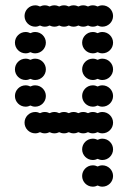

<svg xmlns="http://www.w3.org/2000/svg" viewBox="-20 -500 472 720"><path d="M288 160C288 182 306 200 328 200C334.5 200 340.6 198.4 346 195.7C351.4 198.4 357.5 200 364 200C386 200 404 182 404 160C404 138 386 120 364 120C357.5 120 351.4 121.6 346 124.3C340.6 121.6 334.5 120 328 120C306 120 288 138 288 160ZM288 60C288 82 306 100 328 100C334.5 100 340.6 98.4 346 95.7C351.4 98.4 357.5 100 364 100C386 100 404 82 404 60C404 38 386 20 364 20C357.5 20 351.4 21.6 346 24.3C340.6 21.6 334.5 20 328 20C306 20 288 38 288 60ZM72 -40C72 -18 90 0 112 0C118.5 0 124.6 -1.6 130 -4.3C135.4 -1.6 141.5 0 148 0C154.5 0 160.6 -1.6 166 -4.3C171.4 -1.6 177.5 0 184 0C190.5 0 196.6 -1.6 202 -4.3C207.4 -1.6 213.5 0 220 0C226.5 0 232.6 -1.6 238 -4.3C243.4 -1.6 249.5 0 256 0C262.5 0 268.6 -1.6 274 -4.3C279.4 -1.6 285.5 0 292 0C298.5 0 304.6 -1.6 310 -4.3C315.4 -1.6 321.5 0 328 0C334.5 0 340.6 -1.6 346 -4.3C351.4 -1.6 357.5 0 364 0C386 0 404 -18 404 -40C404 -62 386 -80 364 -80C357.5 -80 351.4 -78.4 346 -75.7C340.6 -78.4 334.5 -80 328 -80C321.5 -80 315.4 -78.4 310 -75.7C304.6 -78.4 298.5 -80 292 -80C285.5 -80 279.4 -78.4 274 -75.7C268.6 -78.4 262.5 -80 256 -80C249.5 -80 243.4 -78.4 238 -75.7C232.6 -78.4 226.5 -80 220 -80C213.5 -80 207.4 -78.4 202 -75.7C196.6 -78.4 190.5 -80 184 -80C177.5 -80 171.4 -78.4 166 -75.7C160.6 -78.4 154.5 -80 148 -80C141.5 -80 135.4 -78.4 130 -75.7C124.6 -78.4 118.5 -80 112 -80C90 -80 72 -62 72 -40ZM288 -140C288 -118 306 -100 328 -100C334.5 -100 340.6 -101.6 346 -104.3C351.4 -101.6 357.5 -100 364 -100C386 -100 404 -118 404 -140C404 -162 386 -180 364 -180C357.5 -180 351.4 -178.4 346 -175.7C340.6 -178.4 334.5 -180 328 -180C306 -180 288 -162 288 -140ZM36 -140C36 -118 54 -100 76 -100C82.5 -100 88.6 -101.6 94 -104.3C99.4 -101.6 105.5 -100 112 -100C134 -100 152 -118 152 -140C152 -162 134 -180 112 -180C105.5 -180 99.4 -178.4 94 -175.7C88.6 -178.4 82.5 -180 76 -180C54 -180 36 -162 36 -140ZM288 -240C288 -218 306 -200 328 -200C334.5 -200 340.6 -201.6 346 -204.3C351.4 -201.6 357.5 -200 364 -200C386 -200 404 -218 404 -240C404 -262 386 -280 364 -280C357.5 -280 351.4 -278.4 346 -275.7C340.6 -278.4 334.5 -280 328 -280C306 -280 288 -262 288 -240ZM36 -240C36 -218 54 -200 76 -200C82.5 -200 88.6 -201.6 94 -204.3C99.4 -201.6 105.5 -200 112 -200C134 -200 152 -218 152 -240C152 -262 134 -280 112 -280C105.5 -280 99.4 -278.4 94 -275.7C88.6 -278.4 82.5 -280 76 -280C54 -280 36 -262 36 -240ZM288 -340C288 -318 306 -300 328 -300C334.5 -300 340.6 -301.6 346 -304.3C351.4 -301.6 357.5 -300 364 -300C386 -300 404 -318 404 -340C404 -362 386 -380 364 -380C357.5 -380 351.4 -378.4 346 -375.7C340.6 -378.4 334.5 -380 328 -380C306 -380 288 -362 288 -340ZM36 -340C36 -318 54 -300 76 -300C82.5 -300 88.6 -301.6 94 -304.3C99.4 -301.6 105.5 -300 112 -300C134 -300 152 -318 152 -340C152 -362 134 -380 112 -380C105.5 -380 99.4 -378.4 94 -375.7C88.6 -378.4 82.5 -380 76 -380C54 -380 36 -362 36 -340ZM72 -440C72 -418 90 -400 112 -400C118.5 -400 124.6 -401.6 130 -404.3C135.4 -401.6 141.5 -400 148 -400C154.5 -400 160.6 -401.6 166 -404.3C171.4 -401.6 177.5 -400 184 -400C190.5 -400 196.6 -401.6 202 -404.3C207.4 -401.6 213.5 -400 220 -400C226.5 -400 232.6 -401.6 238 -404.3C243.4 -401.6 249.5 -400 256 -400C262.5 -400 268.6 -401.6 274 -404.3C279.4 -401.6 285.5 -400 292 -400C298.5 -400 304.6 -401.6 310 -404.3C315.4 -401.6 321.5 -400 328 -400C334.5 -400 340.6 -401.6 346 -404.3C351.4 -401.6 357.5 -400 364 -400C386 -400 404 -418 404 -440C404 -462 386 -480 364 -480C357.5 -480 351.4 -478.4 346 -475.7C340.6 -478.4 334.5 -480 328 -480C321.5 -480 315.4 -478.4 310 -475.7C304.6 -478.4 298.5 -480 292 -480C285.5 -480 279.4 -478.4 274 -475.7C268.6 -478.4 262.5 -480 256 -480C249.5 -480 243.4 -478.4 238 -475.7C232.6 -478.4 226.5 -480 220 -480C213.5 -480 207.4 -478.4 202 -475.7C196.6 -478.4 190.5 -480 184 -480C177.5 -480 171.4 -478.4 166 -475.7C160.6 -478.4 154.5 -480 148 -480C141.5 -480 135.4 -478.4 130 -475.7C124.6 -478.4 118.5 -480 112 -480C90 -480 72 -462 72 -440Z"/></svg>

Font: Dotrice Condensed
Style: Bold
Weight: 700
Width: 2
Monospace: yes
Designer: Paul Flo Williams
Foundry: His Deeds Are Dust
Version: Version 1.001